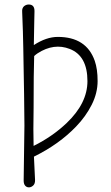

<svg xmlns="http://www.w3.org/2000/svg" viewBox="-20 -829 491 848"><path d="M84.5 -31.7 87.9 -274.9Q87.9 -330.6 86.4 -412.6Q85 -494.6 84.2 -536.1Q83.5 -577.6 82.8 -617.7Q82 -657.7 81.1 -690.4Q78.6 -766.6 77.9 -776.4Q77.1 -786.1 79.6 -792Q82 -797.9 86.4 -801.8Q95.7 -809.1 106.9 -809.1Q133.3 -809.1 132.3 -778.3Q131.8 -762.2 131.6 -746.3Q131.3 -730.5 130.9 -710.9Q129.9 -675.8 129.4 -629.9Q184.6 -666 235.4 -666Q361.3 -666 398.4 -560.5Q411.1 -524.4 411.1 -471.2Q411.1 -418 385 -366.2Q358.9 -314.5 316.4 -270.5Q241.2 -191.9 129.9 -137.2Q131.8 -89.4 134.8 -34.2Q135.3 -17.6 126.5 -9.5Q117.7 -1.5 107.7 -1.5Q97.7 -1.5 91.1 -9Q84.5 -16.6 84.5 -31.7ZM130.9 -581.5Q128.4 -509.8 128.4 -353L127.4 -258.8Q127.4 -225.1 128.4 -184.6Q211.4 -225.6 274.9 -286.1Q366.2 -373.5 366.2 -470.7Q366.2 -582.5 288.1 -612.8Q218.3 -640.1 146.5 -593.8Q138.2 -588.4 130.9 -581.5Z"/></svg>

Font: Pompiere
Style: Regular
Weight: 400
Designer: Karolina Lach
Foundry: Sorkin Type Co.
Version: Version 1.002